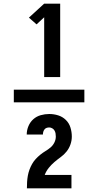

<svg xmlns="http://www.w3.org/2000/svg" viewBox="-20 -868 540 1056"><path d="M444 -305H56V-375H444ZM223 -444V-773L181 -734L139 -771L223 -848H311V-444ZM128 168V167Q128 150 129 133Q130 116 133 99Q136 82 142 65.5Q148 49 156.5 34Q165 19 176.5 6.5Q188 -6 201.5 -17Q215 -28 230 -37Q245 -46 258 -57Q271 -68 279 -84Q287 -100 287 -117Q287 -126 285.5 -134.5Q284 -143 279.5 -150.5Q275 -158 267 -162.5Q259 -167 251 -167Q243 -167 236 -164.5Q229 -162 224.5 -156Q220 -150 218 -143Q216 -136 216 -128H127Q127 -152 136.5 -174.5Q146 -197 163.5 -212.5Q181 -228 204 -234.5Q227 -241 251 -241Q276 -241 300 -233.5Q324 -226 342 -208.5Q360 -191 367.5 -166.5Q375 -142 375 -117Q375 -95 367.5 -73.5Q360 -52 346 -34.5Q332 -17 314 -4Q296 9 279 23.5Q262 38 248 55.5Q234 73 226 94H373V168Z"/></svg>

Font: Iosevka Curly Heavy
Style: Regular
Weight: 900
Monospace: yes
Designer: Belleve Invis
Foundry: Belleve Invis
Version: Version 22.1.2; ttfautohint (v1.8.4)